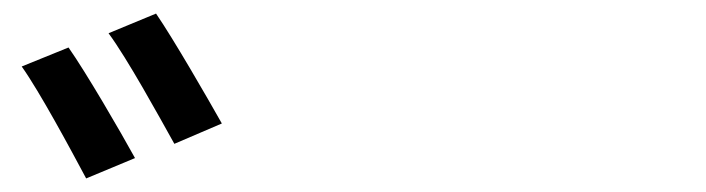

<svg xmlns="http://www.w3.org/2000/svg" viewBox="-20 -865 1040 283"><path d="M81 -795 12 -767C39 -729 84 -645 107 -602L179 -632C157 -672 107 -758 81 -795ZM210 -845 140 -816C168 -778 213 -696 237 -653L307 -683C285 -722 236 -807 210 -845Z"/></svg>

Font: Noto Sans TC Medium
Style: Regular
Weight: 500
Designer: Ryoko NISHIZUKA 西塚涼子 (kana, bopomofo & ideographs); Paul D. Hunt (Latin, Greek & Cyrillic); Sandoll Communications 산돌커뮤니
Foundry: Adobe
Version: Version 2.004;hotconv 1.0.118;makeotfexe 2.5.65603